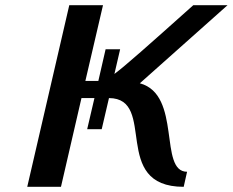

<svg xmlns="http://www.w3.org/2000/svg" viewBox="-20 -720 897 740"><path d="M215 0 294 -342H344L316 -222H372L400 -342C588 -341 404 0 688 0L701 -58C590 -58 682 -355 519 -399L857 -700H725C546 -540 465 -468 421 -435L443 -530H387L359 -408H309L377 -700H247L85 0Z"/></svg>

Font: Pfennig
Style: BoldItalic
Weight: 700
Italic angle: -13°
Version: Version 20100423